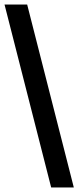

<svg xmlns="http://www.w3.org/2000/svg" viewBox="-20 -740 346 848"><path d="M206 88 0 -720H100L306 88Z"/></svg>

Font: Mukta ExtraBold
Style: Regular
Weight: 800
Designer: Girish Dalvi and Yashodeep Gholap
Foundry: Ek Type
Version: Version 2.538;PS 1.002;hotconv 16.6.51;makeotf.lib2.5.65220;